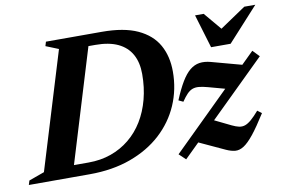

<svg xmlns="http://www.w3.org/2000/svg" viewBox="-102 -795 1379 931"><g transform="rotate(-10 587.5 -329.5)"><path d="M275.7 -57Q335.4 -57 386.2 -74.9Q437.1 -92.9 477.8 -126.2Q518.5 -159.4 547 -206.1Q575.5 -252.7 590.7 -310.5Q606 -368.3 606 -434.7Q606 -491.9 583.8 -531.7Q561.7 -571.5 517.6 -592.3Q473.6 -613 406.9 -613H302.2L308.9 -670H448.8Q557.2 -670 624.4 -639Q691.7 -607.9 723.2 -552Q754.6 -496 754.6 -421Q754.6 -333.2 721.5 -256.8Q688.4 -180.4 625.5 -122.7Q562.6 -65.1 473.2 -32.6Q383.7 0 270.7 0H103.9L135 -57ZM229.7 -624 167.3 -649.1 173.6 -670H390.1L186.1 0H-28.7L-22.3 -20.9L54.1 -48.5ZM712 -20.5 1151.4 -452.8 1182.6 -420.4 744.2 10ZM779.3 -267.4 756.8 -278.1Q778.6 -330.9 799.2 -365.2Q819.8 -399.5 841.5 -417.2Q863.3 -435 888.4 -438.8Q913.5 -442.5 944.2 -434.2L1117 -387.4L1017.7 -286.7L908.2 -316.6Q882.5 -323.6 864.8 -325Q847.1 -326.4 833.5 -321.2Q819.9 -316 807.2 -302.9Q794.6 -289.8 779.3 -267.4ZM941.8 -2.4 795.6 -70 891.4 -162.1 990.1 -114Q1009.8 -104.5 1025 -101.3Q1040.3 -98.2 1054.6 -103.2Q1068.9 -108.3 1085.6 -122.7Q1102.3 -137.1 1124.3 -162.6L1145.1 -147Q1106.1 -85 1078.1 -50.1Q1050 -15.2 1028.1 -1.4Q1006.3 12.3 985.9 10.4Q965.5 8.5 941.8 -2.4ZM1204.5 -670 1053.7 -504.5H957.6L907.8 -670H950.3L1038.6 -565.2H994.8L1150.2 -670Z"/></g></svg>

Font: Newsreader Text
Style: Italic
Weight: 400
Italic angle: -17°
Designer: Hugues Gentile
Foundry: Production Type
Version: Version 1.001